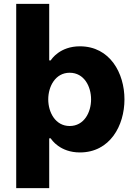

<svg xmlns="http://www.w3.org/2000/svg" viewBox="-20 -780 713 995"><path d="M235 195V-63H243C247 -56 291 10 394 10C550 10 625 -129 625 -265C625 -401 550 -540 394 -540C291 -540 247 -474 243 -467H235V-760H64V195ZM230 -265C230 -332 267 -403 341 -403C416 -403 452 -332 452 -265C452 -198 416 -127 341 -127C267 -127 230 -198 230 -265Z"/></svg>

Font: Be Vietnam Pro ExtraBold
Style: Regular
Weight: 800
Designer: Lam Bao, Tony Le, Vietanh Nguyen
Foundry: Yellow Type Foundry
Version: Version 1.002